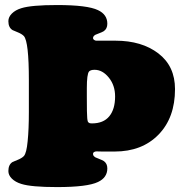

<svg xmlns="http://www.w3.org/2000/svg" viewBox="-20 -740 738 773"><path d="M96.2 -289.1V-417.5Q96.2 -571.8 76.2 -594.7Q67.9 -603.5 50 -610.6Q32.2 -617.7 30.8 -618.7Q13.7 -628.9 13.7 -654.8Q13.7 -671.4 27.8 -685.5Q42 -699.7 65.9 -707Q106 -719.7 210 -719.7Q332 -719.7 374.5 -699.2Q412.1 -681.6 412.1 -644.5Q412.1 -624 397.5 -614.3Q391.1 -610.4 379.6 -606.2Q368.2 -602.1 364.3 -600.1Q354.5 -594.7 354.5 -586.4Q354.5 -582.5 358.9 -579.3Q363.3 -576.2 367.7 -576.2H444.8Q550.8 -576.2 617.7 -524.9Q684.6 -473.6 684.6 -381.3Q684.6 -266.1 618.2 -198Q551.8 -129.9 441.4 -129.9Q417.5 -129.9 401.6 -129.9Q385.7 -129.9 381.1 -130.1Q376.5 -130.4 373 -130.4Q369.6 -130.4 367.7 -130.4Q363.3 -130.4 358.9 -127.9Q354.5 -125.5 354.5 -121.1Q354.5 -116.2 356.4 -113.3Q359.9 -108.9 364.3 -106.4Q368.2 -104.5 379.6 -100.1Q391.1 -95.7 397.5 -91.8Q412.1 -82 412.1 -62Q412.1 -24.9 374.5 -7.3Q332 13.2 210 13.2Q106 13.2 65.9 0.5Q42 -6.8 27.8 -20.8Q13.7 -34.7 13.7 -51.3Q13.7 -77.6 30.8 -87.9Q32.2 -88.9 50 -95.9Q67.9 -103 76.2 -111.8Q86.9 -124 91.3 -171.4Q96.2 -219.2 96.2 -289.1ZM350.1 -243.2Q396.5 -243.2 419.9 -271.7Q443.4 -300.3 443.4 -351.6Q443.4 -396.5 418 -427.7Q392.6 -459 360.8 -459Q344.7 -459 338.4 -452.1Q329.6 -440.9 329.6 -385.7V-349.1Q329.6 -278.8 331.1 -266.6Q331.1 -265.6 331.5 -261.5Q332 -257.3 332.3 -256.1Q332.5 -254.9 333.3 -252Q334 -249 335.2 -248Q336.4 -247.1 338.4 -245.6Q340.3 -244.1 343.3 -243.7Q346.2 -243.2 350.1 -243.2Z"/></svg>

Font: Cooper* Black
Style: Regular
Weight: 900
Designer: Owen Earl
Foundry: indestructible type*
Version: Version 0.001